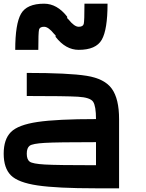

<svg xmlns="http://www.w3.org/2000/svg" viewBox="-20 -1020 790 1040"><path d="M500 -125V-250Q289.1 -250 222.7 -246.1Q156.2 -242.2 140.6 -230.5Q125 -218.8 125 -187.5Q125 -156.2 140.6 -144.5Q156.2 -132.8 222.7 -128.9Q289.1 -125 500 -125ZM625 -375V0H500Q289.1 0 183.6 -15.6Q78.1 -31.2 39.1 -70.3Q0 -109.4 0 -187.5Q0 -265.6 39.1 -304.7Q78.1 -343.8 183.6 -359.4Q289.1 -375 500 -375Q500 -445.3 484.4 -468.8Q468.8 -492.2 402.3 -496.1Q335.9 -500 125 -500V-625Q351.6 -625 449.2 -609.4Q546.9 -593.8 585.9 -539.1Q625 -484.4 625 -375ZM187.5 -750H62.5Q62.5 -890.6 93.8 -945.3Q125 -1000 218.8 -1000Q289.1 -1000 343.8 -929.7Q343.8 -929.7 343.8 -921.9Q351.6 -914.1 351.6 -914.1Q382.8 -875 406.2 -875Q429.7 -875 433.6 -890.6Q437.5 -906.2 437.5 -1000H562.5Q562.5 -859.4 531.2 -804.7Q500 -750 406.2 -750Q335.9 -750 281.2 -820.3Q281.2 -820.3 281.2 -828.1Q273.4 -835.9 273.4 -835.9Q242.2 -875 218.8 -875Q195.3 -875 191.4 -859.4Q187.5 -843.8 187.5 -750Z"/></svg>

Font: CraftyPE
Style: Regular
Weight: 400
Designer: Erek Butcher
Foundry: Haunted Coop
Version: Version 0.018;April 4, 2024;FontCreator 15.0.0.2962 64-bit